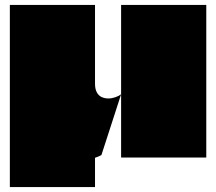

<svg xmlns="http://www.w3.org/2000/svg" viewBox="-20 -640 878 780"><path d="M20 120Q20 70 20 20.5Q20 -29 20 -78.5Q20 -128 20 -178Q20 -228 20 -277Q20 -334 20 -391.5Q20 -449 20 -506Q20 -563 20 -620H366Q366 -567 366 -513.5Q366 -460 366 -407Q366 -354 366 -300Q366 -278 373.5 -264.5Q381 -251 393.5 -245.5Q406 -240 420 -240Q434 -240 448.5 -245Q463 -250 472 -257L392 -10Q386 -7 379.5 -4Q373 -1 366 1Q366 31 366 60.5Q366 90 366 120ZM472 0Q472 -42 472 -85Q472 -128 472 -171.5Q472 -215 472 -256Q472 -349 472 -438.5Q472 -528 472 -620H818Q818 -553 818 -486.5Q818 -420 818 -352Q818 -294 818 -235Q818 -176 818 -117.5Q818 -59 818 0Z"/></svg>

Font: Climate Crisis
Style: Regular
Weight: 400
Version: Version 1.003